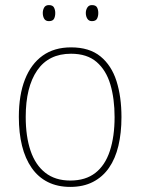

<svg xmlns="http://www.w3.org/2000/svg" viewBox="-20 -724 552 754"><path d="M457 -264Q457 -202 445 -151.5Q433 -101 408 -65Q383 -29 345 -9.5Q307 10 256 10Q206 10 168 -9Q130 -28 104.5 -64.5Q79 -101 66.5 -151.5Q54 -202 54 -265Q54 -351 78 -412Q102 -473 147.5 -505.5Q193 -538 259 -538Q331 -538 374.5 -502.5Q418 -467 437.5 -405.5Q457 -344 457 -264ZM81 -265Q81 -188 100 -132Q119 -76 158 -45.5Q197 -15 256 -15Q316 -15 354.5 -45Q393 -75 411.5 -131.5Q430 -188 430 -264Q430 -336 413.5 -392Q397 -448 359.5 -480.5Q322 -513 259 -513Q171 -513 126 -447.5Q81 -382 81 -265ZM148 -673Q148 -685 153.5 -694.5Q159 -704 172 -704Q187 -704 192 -694.5Q197 -685 197 -673Q197 -659 192 -650Q187 -641 172 -641Q159 -641 153.5 -650.5Q148 -660 148 -673ZM317 -673Q317 -685 323 -694.5Q329 -704 341 -704Q356 -704 361 -695Q366 -686 366 -673Q366 -660 361 -650.5Q356 -641 341 -641Q329 -641 323 -650.5Q317 -660 317 -673Z"/></svg>

Font: Noto Sans Khmer SemiCondensed Thin
Style: Regular
Weight: 250
Width: 4
Designer: Danh Hong and the Monotype Design Team
Foundry: Monotype Imaging Inc.
Version: Version 2.004